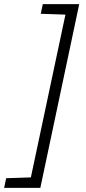

<svg xmlns="http://www.w3.org/2000/svg" viewBox="-72 -763 418 933"><path d="M-42 103 -52 150H124L313 -743H136L126 -696L246 -692L78 99Z"/></svg>

Font: Saira UNSAM Light Italic
Style: Regular
Weight: 300
Italic angle: -12°
Designer: Hector Gatti with collaboration of the Omnibus-Type team
Foundry: Omnibus-Type
Version: Version 0.072;PS 000.072;hotconv 1.0.88;makeotf.lib2.5.64775